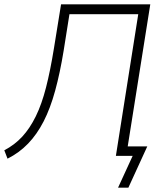

<svg xmlns="http://www.w3.org/2000/svg" viewBox="-34 -725 772 893"><path d="M515 148 583 0H505L609 -659H289L262 -489Q245 -385 222.5 -303Q200 -221 169 -160.5Q138 -100 96.5 -57Q55 -14 1 13L-14 -26Q34 -51 69.5 -89.5Q105 -128 132.5 -184Q160 -240 180 -318Q200 -396 217 -501L250 -705H665L560 -44H651L563 148Z"/></svg>

Font: Nunito Sans 7pt SemiCondensed ExtraLight
Style: Italic
Weight: 250
Width: 4
Italic angle: -9°
Designer: Vernon Adams
Foundry: Vernon Adams
Version: Version 3.101;gftools[0.9.27]